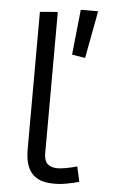

<svg xmlns="http://www.w3.org/2000/svg" viewBox="-57 -855 531 904"><g transform="rotate(5 208.5 -403.5)"><path d="M287.6 -817.4H369.6L327.6 -593.3L265.1 -603.5ZM179.7 -152.3Q176.8 -99.1 193.8 -81.8Q210.9 -64.5 242.9 -64.5Q274.9 -64.5 335.4 -81.1L351.1 -9.8Q286.6 7.8 248.3 9Q210 10.3 182.6 3.7Q155.3 -2.9 135.7 -20.5Q93.8 -58.1 95.7 -147L96.7 -791L180.7 -797.9Z"/></g></svg>

Font: Duru Sans
Style: Regular
Weight: 400
Designer: Onur Yazõcõgil
Foundry: Onur Yazõcõgil
Version: Version 1.002